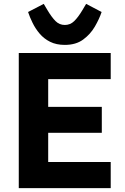

<svg xmlns="http://www.w3.org/2000/svg" viewBox="-20 -972 647 992"><path d="M552 0H77V-698H552V-563H229V-420H506V-286H229V-135H552ZM315 -740Q271 -740 239 -756Q207 -772 185 -798Q163 -824 148.5 -853.5Q134 -883 125 -910L206 -952L225 -920Q247 -883 267 -863Q287 -843 315 -843Q343 -843 363.5 -863Q384 -883 406 -920L425 -952L505 -910Q493 -874 470 -834.5Q447 -795 409.5 -767.5Q372 -740 315 -740Z"/></svg>

Font: IBM Plex Sans Var
Style: Regular
Weight: 400
Designer: Mike Abbink, Paul van der Laan, Pieter van Rosmalen
Foundry: Bold Monday
Version: Version 3.000